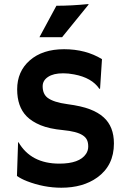

<svg xmlns="http://www.w3.org/2000/svg" viewBox="-20 -901 623 934"><path d="M476.1 -613.3 466.8 -469.7 463.4 -468.8Q427.2 -522.9 340.3 -539.1Q313 -544.4 287.8 -544.4Q262.7 -544.4 244.9 -540Q227.1 -535.6 214.4 -527.3Q187.5 -509.8 187.5 -481.4Q187.5 -444.3 210.9 -425.8Q240.2 -403.3 308.1 -394.3Q376 -385.3 417 -369.6Q458 -354 484.4 -330.1Q534.2 -285.2 534.2 -203.1Q534.2 -95.7 453.1 -37.6Q383.8 12.2 278.3 12.2Q193.4 12.2 110.4 -20Q83 -30.8 62.5 -44.9L67.9 -208L69.8 -209.5Q130.4 -105 268.6 -105Q366.7 -105 398.4 -152.3Q409.2 -168.5 409.2 -188.2Q409.2 -208 402.8 -220.9Q396.5 -233.9 381.8 -243.2Q353.5 -261.7 286.6 -268.1Q219.7 -274.4 177.2 -292Q134.8 -309.6 109.4 -335.4Q63.5 -382.3 63.5 -466.3Q63.5 -553.2 124.5 -606.9Q186.5 -661.6 291.7 -661.6Q397 -661.6 476.1 -613.3ZM254.4 -873Q327.6 -873 410.6 -881.3L410.2 -877.9L282.2 -720.2H171.9Z"/></svg>

Font: HammersmithOne
Style: Regular
Weight: 400
Designer: Nicole Fally
Foundry: Nicole Fally
Version: Version 1.003